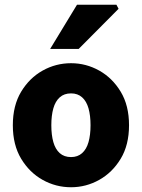

<svg xmlns="http://www.w3.org/2000/svg" viewBox="-20 -776 597 808"><path d="M279 12Q215 12 159.5 -19Q104 -50 69 -108Q34 -166 34 -249Q34 -332 69 -390Q104 -448 159.5 -479Q215 -510 279 -510Q342 -510 397.5 -479Q453 -448 488 -390Q523 -332 523 -249Q523 -166 488 -108Q453 -50 397.5 -19Q342 12 279 12ZM279 -115Q307 -115 325.5 -131.5Q344 -148 352.5 -178Q361 -208 361 -249Q361 -290 352.5 -320Q344 -350 325.5 -366.5Q307 -383 279 -383Q250 -383 231.5 -366.5Q213 -350 204.5 -320Q196 -290 196 -249Q196 -208 204.5 -178Q213 -148 231.5 -131.5Q250 -115 279 -115ZM191 -570 304 -756H470L479 -739L311 -570Z"/></svg>

Font: Mada ExtraBold
Style: Regular
Weight: 800
Designer: Khaled Hosny
Version: Version 1.5